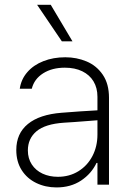

<svg xmlns="http://www.w3.org/2000/svg" viewBox="-20 -780 558 811"><path d="M240.2 -303.7Q276.4 -306.6 319.3 -309.6Q362.3 -312.5 391.6 -314V-371.1Q391.6 -408.7 375 -436.3Q358.4 -463.9 327.4 -479Q296.4 -494.1 253.9 -494.1Q199.7 -494.1 162.1 -470.2Q124.5 -446.3 114.3 -405.3H63.5Q69.3 -445.3 95.5 -475.3Q121.6 -505.4 163.3 -521.7Q205.1 -538.1 255.9 -538.1Q303.7 -538.1 345.7 -520.5Q387.7 -502.9 414.1 -464.4Q440.4 -425.8 440.4 -367.2V0H391.6V-91.8H387.7Q366.2 -46.4 322.5 -17.3Q278.8 11.7 218.8 11.7Q171.9 11.7 133.1 -7.1Q94.2 -25.9 71.5 -61.5Q48.8 -97.2 48.8 -146.5Q48.8 -216.3 97.9 -256.3Q147 -296.4 240.2 -303.7ZM224.6 -33.2Q272.9 -33.2 311 -56.6Q349.1 -80.1 370.4 -120.8Q391.6 -161.6 391.6 -211.9V-272L359.4 -269.5Q279.8 -263.2 250 -261.7Q170.9 -256.3 134.3 -225.6Q97.7 -194.8 97.7 -144.5Q97.7 -110.8 114.3 -85.4Q130.9 -60.1 159.7 -46.6Q188.5 -33.2 224.6 -33.2ZM136.7 -759.8H194.3L286.1 -605.5H241.2Z"/></svg>

Font: Pretendard Std ExtraLight
Style: Regular
Weight: 200
Designer: Base glyphs from Inter by Rasmus Andersson; Hangeul glyphs from Noto Sans CJK(Source Han Sans) by Jang Soo-young and Kan
Foundry: Kil Hyung-jin
Version: Version 1.309